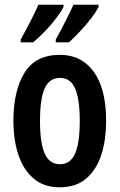

<svg xmlns="http://www.w3.org/2000/svg" viewBox="-20 -786 509 816"><path d="M431 -272Q431 -193 411 -129.5Q391 -66 347.5 -28Q304 10 233 10Q166 10 122.5 -27.5Q79 -65 58 -128.5Q37 -192 37 -272Q37 -400 84 -476.5Q131 -553 235 -553Q326 -553 378.5 -481Q431 -409 431 -272ZM150 -271Q150 -179 170 -133.5Q190 -88 235 -88Q279 -88 299 -133Q319 -178 319 -272Q319 -366 299 -410.5Q279 -455 235 -455Q190 -455 170 -410.5Q150 -366 150 -271ZM399 -757Q389 -736 367 -707.5Q345 -679 319.5 -652Q294 -625 273 -606H217V-618Q240 -659 261.5 -702Q283 -745 292 -766H399ZM250 -757Q239 -735 218.5 -708Q198 -681 172 -654Q146 -627 121 -606H68V-618Q92 -661 113 -702.5Q134 -744 143 -766H250Z"/></svg>

Font: Noto Sans Gurmukhi ExtraCondensed SemiBold
Style: Regular
Weight: 600
Width: 2
Designer: Jelle Bosma - Monotype Design Team
Foundry: Monotype Imaging Inc.
Version: Version 2.004; ttfautohint (v1.8.4.7-5d5b)